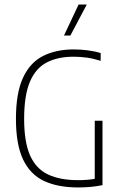

<svg xmlns="http://www.w3.org/2000/svg" viewBox="-20 -819 535 843"><path d="M323 4Q234 4 173.2 -24.5Q112.5 -53 81.2 -119Q50 -185 50 -297Q50 -410.5 80.8 -477.2Q111.5 -544 168.5 -573Q225.5 -602 304 -602Q333.5 -602 364 -598.2Q394.5 -594.5 422 -586V-552Q390 -562 360.8 -566Q331.5 -570 303 -570Q234.5 -570 186 -545.2Q137.5 -520.5 111.8 -461Q86 -401.5 86 -297Q86 -195 112.2 -136.2Q138.5 -77.5 191.2 -52.8Q244 -28 323 -28Q345 -28 366 -29.8Q387 -31.5 407 -36L396 -20V-289H430V-6Q398.5 0 373.5 2Q348.5 4 323 4ZM261 -663 325 -799H361L289 -663Z"/></svg>

Font: Encode Sans SC Condensed Thin
Style: Regular
Weight: 100
Width: 3
Designer: Multiple Designers
Foundry: Impallari Type
Version: Version 3.002